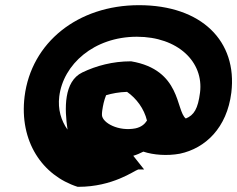

<svg xmlns="http://www.w3.org/2000/svg" viewBox="-20 -704 917 742"><path d="M280 18H283C416 18 498 -44 514 -49H537L495 -102C509 -106 520 -111 534 -118C573 -105 626 -101 675 -110C774 -131 857 -210 874 -346C898 -545 759 -684 517 -684C281 -684 101 -540 75 -331C54 -158 143 -26 280 18ZM487 -467H485C416 -467 352 -450 298 -424C226 -389 229 -284 241 -203C216 -238 203 -282 209 -331C224 -455 343 -562 509 -562C667 -562 768 -465 753 -346C745 -284 730 -259 698 -246C659 -277 681 -434 487 -467ZM548 -238C539 -224 526 -213 504 -208C438 -195 376 -229 374 -259C374 -264 374 -270 375 -276C378 -297 382 -316 390 -336C413 -343 440 -348 471 -349C507 -324 537 -284 548 -238Z"/></svg>

Font: Bluebird
Style: SfBdExtObl
Weight: 700
Designer: Jasper
Foundry: Cannot Into Space Fonts
Version: Version 0.98